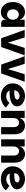

<svg xmlns="http://www.w3.org/2000/svg" viewBox="1950 -2556 612 4553"><g transform="rotate(90 2256.5 -279.0)"><path d="M269 7Q196 7 141.5 -31Q87 -69 57.5 -133.5Q28 -198 28 -279Q28 -359 57.5 -424Q87 -489 141.5 -527Q196 -565 269 -565Q333 -565 380.5 -530.5Q428 -496 447 -434V-558H616V0H533Q493 0 470 -22.5Q447 -45 447 -85V-123Q428 -62 380.5 -27.5Q333 7 269 7ZM324 -141Q357 -141 385 -157Q413 -173 430 -204Q447 -235 447 -279Q447 -322 430 -353Q413 -384 385 -401Q357 -418 324 -418Q290 -418 262 -401Q234 -384 217.5 -353Q201 -322 201 -279Q201 -235 217.5 -204Q234 -173 262.5 -157Q291 -141 324 -141Z M868 -558 992 -157 1114 -558H1293L1095 0H887L688 -558Z M1493 -558 1617 -157 1739 -558H1918L1720 0H1512L1313 -558Z M2263 7Q2202 7 2146.5 -12Q2091 -31 2048.5 -67.5Q2006 -104 1981.5 -156Q1957 -208 1957 -275Q1957 -339 1980.5 -392Q2004 -445 2044.5 -484Q2085 -523 2138.5 -544Q2192 -565 2252 -565Q2301 -565 2345.5 -552Q2390 -539 2425.5 -514Q2461 -489 2481.5 -455Q2502 -421 2502 -379Q2502 -326 2472 -291Q2442 -256 2393.5 -236Q2345 -216 2287.5 -207.5Q2230 -199 2174 -200Q2167 -200 2157.5 -200.5Q2148 -201 2140 -201.5Q2132 -202 2128 -202Q2134 -179 2153.5 -160.5Q2173 -142 2203 -131Q2233 -120 2265 -120Q2297 -120 2326.5 -131Q2356 -142 2380 -159Q2404 -176 2421 -197L2529 -112Q2499 -72 2456 -45.5Q2413 -19 2363.5 -6Q2314 7 2263 7ZM2175 -311Q2202 -311 2231 -314Q2260 -317 2284.5 -324.5Q2309 -332 2324.5 -345.5Q2340 -359 2340 -380Q2340 -397 2328 -410Q2316 -423 2296 -430Q2276 -437 2253 -437Q2213 -437 2183 -418Q2153 -399 2137 -370.5Q2121 -342 2119 -313Q2128 -312 2143.5 -311.5Q2159 -311 2175 -311Z M2609 0V-558H2778V-439Q2790 -478 2817 -506Q2844 -534 2879.5 -549.5Q2915 -565 2953 -565Q3017 -565 3064 -536Q3111 -507 3137 -454Q3163 -401 3163 -328V0H2994V-301Q2994 -358 2965 -391Q2936 -424 2887 -424Q2854 -424 2829.5 -406.5Q2805 -389 2791.5 -359Q2778 -329 2778 -291V0Z M3283 0V-558H3452V-439Q3464 -478 3491 -506Q3518 -534 3553.5 -549.5Q3589 -565 3627 -565Q3691 -565 3738 -536Q3785 -507 3811 -454Q3837 -401 3837 -328V0H3668V-301Q3668 -358 3639 -391Q3610 -424 3561 -424Q3528 -424 3503.5 -406.5Q3479 -389 3465.5 -359Q3452 -329 3452 -291V0Z M4229 7Q4168 7 4112.5 -12Q4057 -31 4014.5 -67.5Q3972 -104 3947.5 -156Q3923 -208 3923 -275Q3923 -339 3946.5 -392Q3970 -445 4010.5 -484Q4051 -523 4104.5 -544Q4158 -565 4218 -565Q4267 -565 4311.5 -552Q4356 -539 4391.5 -514Q4427 -489 4447.5 -455Q4468 -421 4468 -379Q4468 -326 4438 -291Q4408 -256 4359.5 -236Q4311 -216 4253.5 -207.5Q4196 -199 4140 -200Q4133 -200 4123.5 -200.5Q4114 -201 4106 -201.5Q4098 -202 4094 -202Q4100 -179 4119.5 -160.5Q4139 -142 4169 -131Q4199 -120 4231 -120Q4263 -120 4292.5 -131Q4322 -142 4346 -159Q4370 -176 4387 -197L4495 -112Q4465 -72 4422 -45.5Q4379 -19 4329.5 -6Q4280 7 4229 7ZM4141 -311Q4168 -311 4197 -314Q4226 -317 4250.5 -324.5Q4275 -332 4290.5 -345.5Q4306 -359 4306 -380Q4306 -397 4294 -410Q4282 -423 4262 -430Q4242 -437 4219 -437Q4179 -437 4149 -418Q4119 -399 4103 -370.5Q4087 -342 4085 -313Q4094 -312 4109.5 -311.5Q4125 -311 4141 -311Z"/></g></svg>

Font: Parkinsans Light
Style: Bold
Weight: 700
Version: Version 1.000